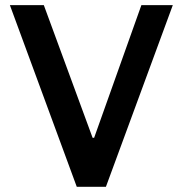

<svg xmlns="http://www.w3.org/2000/svg" viewBox="-20 -720 704 740"><path d="M275.9 0 18.1 -700.2H148.9L336.9 -189H342.8L524.9 -700.2H646L388.2 0Z"/></svg>

Font: LT Hoop SemBd
Style: Regular
Weight: 600
Designer: Daniel Lyons
Foundry: LyonsType
Version: Version 1.000